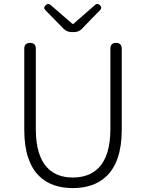

<svg xmlns="http://www.w3.org/2000/svg" viewBox="-20 -948 745 981"><path d="M104 -506V-284C104 -55 221 13 352 13C483 13 602 -55 602 -284V-506V-700C602 -719 592 -729 573 -729C554 -729 544 -719 544 -700V-288C544 -98 455 -41 352 -41C251 -41 163 -98 163 -288V-700C163 -719 153 -729 134 -729C115 -729 104 -719 104 -700ZM443 -847 492 -897C500 -906 499 -914 490 -922C482 -929 474 -930 466 -923L355 -826H350L238 -923C230 -930 222 -929 214 -922C205 -914 203 -906 211 -897L260 -847L306 -800C316 -790 331 -784 345 -784H359C373 -784 388 -790 398 -800Z"/></svg>

Font: GenSenRounded2 TW L
Style: Regular
Weight: 300
Version: Version 2.100;PS 2.1;hotconv 16.6.51;makeotf.lib2.5.65220 DE